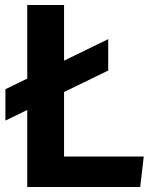

<svg xmlns="http://www.w3.org/2000/svg" viewBox="-20 -750 660 770"><path d="M1.7 -392.2 414 -593.1V-467.2L1.7 -266.4ZM89.3 -730H236.9V0H89.3ZM163.1 -122.1H556.5L542.3 0H163.1Z"/></svg>

Font: Monaspace Krypton Var
Style: Regular
Weight: 400
Designer: Riley Cran and the Lettermatic Team
Version: Version 1.101 (Monaspace Krypton Var)